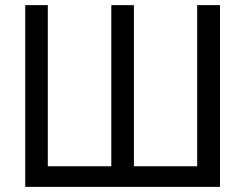

<svg xmlns="http://www.w3.org/2000/svg" viewBox="-20 -727 954 747"><path d="M166 -707V-80.1H413.1V-707H501V-80.1H747.1V-707H835.9V0H78.1V-707Z"/></svg>

Font: Pretendard JP
Style: Regular
Weight: 400
Designer: Base glyphs from Inter by Rasmus Andersson; Hangeul glyphs from Noto Sans CJK(Source Han Sans) by Jang Soo-young and Kan
Foundry: Kil Hyung-jin
Version: Version 1.309